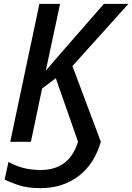

<svg xmlns="http://www.w3.org/2000/svg" viewBox="-20 -734 685 994"><path d="M189 240Q119 240 71 223Q23 206 4 195L24 104Q52 121 94 133.5Q136 146 192 146Q226 146 256 137.5Q286 129 310.5 111.5Q335 94 353.5 66Q372 38 384 0L269 -329L198 -276L140 0H33L184 -714H291L217 -368L282 -444L518 -714H645L355 -392L502 0Q486 56 457.5 100.5Q429 145 389 176Q349 207 299 223.5Q249 240 189 240Z"/></svg>

Font: Noto Sans Display Medium
Style: Italic
Weight: 500
Italic angle: -12°
Designer: Monotype Design Team
Foundry: Monotype Imaging Inc.
Version: Version 2.003